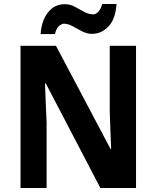

<svg xmlns="http://www.w3.org/2000/svg" viewBox="-20 -944 786 964"><path d="M663 0H484L210 -525H206Q208 -468 210 -421Q212 -374 214 -328V0H83V-714H261L535 -196H538Q536 -253 534 -297Q532 -341 531 -387V-714H663ZM184 -773Q188 -839 220.5 -881Q253 -923 306 -923Q332 -923 356 -910Q380 -897 402.5 -884.5Q425 -872 448 -872Q462 -872 474.5 -886Q487 -900 493 -924H565Q560 -848 524.5 -811Q489 -774 442 -774Q417 -774 392.5 -786.5Q368 -799 345 -812Q322 -825 301 -825Q288 -825 274.5 -811.5Q261 -798 256 -773Z"/></svg>

Font: Noto Sans Gurmukhi UI SemiCondensed
Style: Bold
Weight: 700
Width: 4
Designer: Jelle Bosma - Monotype Design Team
Foundry: Monotype Imaging Inc.
Version: Version 2.004; ttfautohint (v1.8.4.7-5d5b)